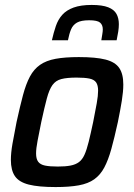

<svg xmlns="http://www.w3.org/2000/svg" viewBox="-20 -749 543 777"><path d="M205 8Q136 8 96.5 -2Q57 -12 40.5 -36Q24 -60 24 -102Q24 -130 30.5 -167.5Q37 -205 47 -255Q61 -319 73 -364Q85 -409 101 -439Q117 -469 142 -486.5Q167 -504 205 -511Q243 -518 299 -518Q368 -518 407 -508Q446 -498 462.5 -474Q479 -450 479 -407Q479 -379 473 -341.5Q467 -304 457 -255Q443 -191 430.5 -146Q418 -101 402 -71Q386 -41 361.5 -23.5Q337 -6 299 1Q261 8 205 8ZM214 -75Q245 -75 265.5 -79Q286 -83 299.5 -93Q313 -103 322 -123Q331 -143 339 -175.5Q347 -208 357 -255Q366 -300 371.5 -331Q377 -362 377 -382Q377 -404 369 -415.5Q361 -427 342 -431Q323 -435 290 -435Q251 -435 228 -429Q205 -423 192 -404.5Q179 -386 169.5 -350.5Q160 -315 147 -255Q138 -210 132 -179Q126 -148 126 -128Q126 -106 134.5 -94.5Q143 -83 162 -79Q181 -75 214 -75ZM190 -586Q197 -617 206 -643.5Q215 -670 232 -689Q249 -708 278 -718.5Q307 -729 351 -729Q394 -729 418 -719.5Q442 -710 451.5 -692.5Q461 -675 461 -651Q461 -637 458.5 -621Q456 -605 452 -586H390Q392 -599 394 -610.5Q396 -622 396 -630Q396 -648 385 -657.5Q374 -667 341 -667Q308 -667 291.5 -657.5Q275 -648 267.5 -630Q260 -612 255 -586Z"/></svg>

Font: Saira SemiCondensed Medium
Style: Italic
Weight: 500
Width: 4
Italic angle: -12°
Designer: Hector Gatti with collaboration of the Omnibus-Type team
Foundry: Omnibus-Type
Version: Version 1.101